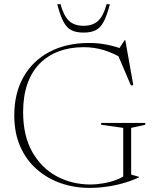

<svg xmlns="http://www.w3.org/2000/svg" viewBox="-20 -904 758 934"><path d="M618 -55 656.5 -43.5V-41.5Q625.5 -26.5 586 -14.8Q546.5 -3 503 3.5Q459.5 10 416.5 10Q341 10 274.8 -13.2Q208.5 -36.5 157.8 -81.5Q107 -126.5 78.2 -192Q49.5 -257.5 49.5 -342.5Q49.5 -450 94 -529Q138.5 -608 220.5 -651.5Q302.5 -695 414 -695Q457.5 -695 499.5 -686.8Q541.5 -678.5 587 -661.5L558.5 -666L586 -708.5H589.5L628.5 -490L617 -488L546.5 -653L589.5 -612Q533.5 -645.5 486 -660Q438.5 -674.5 387 -674.5Q320 -674.5 265.5 -654Q211 -633.5 172.2 -593.8Q133.5 -554 113 -495Q92.5 -436 92.5 -358.5Q92.5 -244 136.5 -165.8Q180.5 -87.5 254.5 -47.2Q328.5 -7 418.5 -6.5Q450 -6.5 484 -12.5Q518 -18.5 547.5 -29.8Q577 -41 594.5 -56.5L579.5 -31V-282L472 -297V-306H686.5V-297L618 -282ZM386.5 -778.5Q432 -778.5 458 -803.2Q484 -828 498.5 -883.5H514.5Q500 -827.5 484 -797.8Q468 -768 445 -756.8Q422 -745.5 386.5 -745.5Q351 -745.5 328 -756.8Q305 -768 289 -797.8Q273 -827.5 258.5 -883.5H274.5Q289.5 -828 315.2 -803.2Q341 -778.5 386.5 -778.5Z"/></svg>

Font: Newsreader 36pt ExtraLight
Style: Regular
Weight: 250
Designer: Hugues Gentile
Foundry: Production Type
Version: Version 1.003